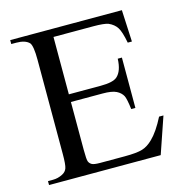

<svg xmlns="http://www.w3.org/2000/svg" viewBox="-100 -754 811 847"><g transform="rotate(-15 305.5 -331.0)"><path d="M209 -626V-364H354Q411 -364 430 -381Q456 -404 458 -460H477V-230H458Q452 -278 445 -292Q436 -309 416 -319Q396 -329 354 -329H209V-110Q209 -66 213 -56.5Q217 -47 226.5 -41.5Q236 -36 264 -36H376Q432 -36 457.5 -44Q483 -52 506 -75Q537 -105 568 -166H588L531 0H21V-18H44Q67 -18 88 -29Q104 -37 109.5 -52.5Q115 -68 115 -117V-547Q115 -610 103 -625Q85 -644 44 -644H21V-662H531L538 -517H519Q509 -569 496.5 -588.5Q484 -608 459 -619Q440 -626 391 -626Z"/></g></svg>

Font: New Athena Unicode
Style: Regular
Weight: 400
Designer: J. Rusten 1997; rev. by R. Hancock 2001, 2002, rev. by D. Mastronarde 2002-2021
Foundry: GreekKeys New Athena Unicode
Version: Version 5.008